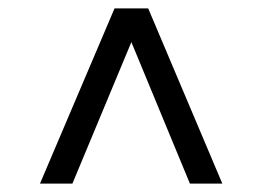

<svg xmlns="http://www.w3.org/2000/svg" viewBox="-20 -578 623 456"><path d="M75 -142 252 -558H332L508 -142H431L292 -478L152 -142Z"/></svg>

Font: Montserrat Z Med
Style: Regular
Weight: 500
Designer: Julieta Ulanovsky
Foundry: Julieta Ulanovsky
Version: Version 8.000